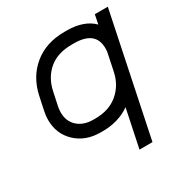

<svg xmlns="http://www.w3.org/2000/svg" viewBox="-161 -644 922 957"><g transform="rotate(-30 300.0 -165.0)"><path d="M142.1 -284.2 125.5 -206.1Q122.1 -189.5 122.1 -172.9Q122.1 -121.6 156 -91.3Q189.9 -61 245.1 -61H257.3Q335.9 -61 387 -104Q438 -147 452.6 -216.8L473.1 -314.9Q475.1 -323.7 475.1 -339.8Q475.1 -439 351.1 -439H338.9Q256.3 -439 206.8 -397Q157.2 -355 142.1 -284.2ZM338.9 -512.2H351.1Q450.7 -512.2 503.4 -459.5L514.2 -512.7H588.9L444.3 183.1H369.6L415 -34.7Q348.1 12.2 257.3 12.2H245.1Q159.2 12.2 104 -39.8Q48.8 -91.8 48.8 -172.9Q48.8 -194.8 54.2 -220.7L70.8 -298.8Q91.8 -397 162.4 -454.6Q232.9 -512.2 338.9 -512.2Z"/></g></svg>

Font: Anka/Coder
Style: Italic
Weight: 400
Italic angle: -12°
Monospace: yes
Version: Version 001.100